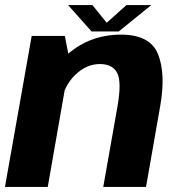

<svg xmlns="http://www.w3.org/2000/svg" viewBox="-30 -734 704 754"><path d="M-10.5 0H157.5L244 -494L224.5 -593H94.5ZM375.5 0H543.5L599 -316.5Q621.5 -443.5 590.8 -520.8Q560 -598 445.5 -598Q324.5 -598 236.5 -521.8Q148.5 -445.5 134.5 -367L209.5 -329.5Q221.5 -397.5 265.5 -440Q309.5 -482.5 362 -482.5Q412 -482.5 430.2 -447.5Q448.5 -412.5 431 -314ZM329.5 -610.5H436.5L564 -714H466.5L389 -644.5L333 -714H237.5Z"/></svg>

Font: Anybody Thin
Style: Bold Italic
Weight: 700
Italic angle: -10°
Version: Version 1.113;gftools[0.9.25]